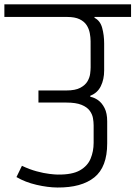

<svg xmlns="http://www.w3.org/2000/svg" viewBox="-56 -860 619 878"><path d="M44.3 -101.8Q79 -85.3 111.5 -76.6Q144 -67.8 169.8 -64.8Q195.5 -61.7 207.7 -61.7Q273.8 -60.8 309.2 -80.9Q344.5 -101 358.3 -134.5Q372.2 -168 372.2 -207V-286.7Q372.2 -302.2 369.1 -319.9Q366 -337.7 354.1 -353.9Q342.2 -370.2 316.8 -380.6Q291.5 -391 247 -391H119.8V-446.3H247Q288.7 -446.3 311.3 -458.6Q334 -470.8 344.1 -488.2Q354.2 -505.7 356.3 -523.2Q358.5 -540.8 358.5 -552.3L358.3 -671.7Q358.2 -689.3 354.5 -708.9Q350.8 -728.5 340 -745.2Q329.2 -761.8 307.8 -772.2Q286.5 -782.5 251 -782.5H-36V-840.2H543.3V-782.5H376.2V-778.5Q402.2 -765.5 411.2 -732.6Q420.3 -699.7 420.3 -660.8V-537.7Q420.3 -497 405 -465.9Q389.7 -434.8 357 -422.3V-417.3Q375 -414.3 392.6 -401.9Q410.2 -389.5 422.2 -365.8Q434.2 -342 434.2 -305.3V-204Q434.2 -96.2 375.4 -48.9Q316.7 -1.7 206.8 -2.5Q162.7 -2.8 111 -14.8Q59.3 -26.8 19.3 -50.3Z"/></svg>

Font: Matangi Light
Style: Regular
Weight: 300
Designer: Prashant Pant
Foundry: The Graphic Ant
Version: Version 3.002